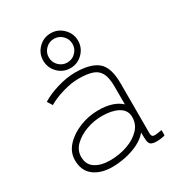

<svg xmlns="http://www.w3.org/2000/svg" viewBox="-174 -832 884 955"><g transform="rotate(-30 268.0 -355.0)"><path d="M194 10Q128 10 88 -21Q48 -52 48 -112Q48 -158 81 -193.5Q114 -229 165.5 -249.5Q217 -270 272 -270Q358 -270 402 -229V-330Q402 -382 388 -408.5Q374 -435 344 -445Q314 -455 265 -455Q225 -455 175 -440.5Q125 -426 90 -405L72 -434Q110 -458 164.5 -474Q219 -490 265 -490Q354 -490 395 -456Q436 -422 436 -330V-44Q436 -25 447.5 -22.5Q459 -20 496 -27V3Q488 6 474 8Q460 10 450 10Q426 10 416 3.5Q406 -3 404 -20Q402 -37 402 -67Q379 -40 344 -23Q309 -6 269.5 2Q230 10 194 10ZM199 -24Q253 -24 300 -40.5Q347 -57 376 -88Q405 -119 402 -164Q399 -199 364 -217.5Q329 -236 273 -236Q228 -236 184.5 -220.5Q141 -205 112 -177Q83 -149 83 -111Q83 -66 116 -45Q149 -24 199 -24ZM259 -520Q217 -520 188 -549.5Q159 -579 159 -620Q159 -661 188 -690.5Q217 -720 259 -720Q300 -720 329.5 -690.5Q359 -661 359 -620Q359 -579 329.5 -549.5Q300 -520 259 -520ZM259 -552Q287 -552 307 -572Q327 -592 327 -620Q327 -648 307 -668Q287 -688 259 -688Q231 -688 211 -668Q191 -648 191 -620Q191 -592 211 -572Q231 -552 259 -552Z"/></g></svg>

Font: Zen Kaku Gothic New Light
Style: Regular
Weight: 300
Designer: Yoshimichi Ohira
Foundry: Positype
Version: Version 1.002